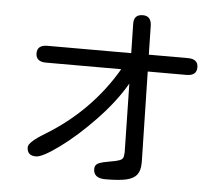

<svg xmlns="http://www.w3.org/2000/svg" viewBox="-56 -845 1113 966"><g transform="rotate(5 500.0 -361.5)"><path d="M110.4 -543.9Q110.4 -585.9 162.1 -585.9H585L582 -732.4Q580.1 -781.2 627 -781.2Q669.9 -781.2 670.9 -730.5L673.8 -585.9H871.1Q922.9 -585.9 922.9 -543.9Q922.9 -501 871.1 -501H675.8L685.5 -53.7V-40Q685.5 -1 668.9 20Q652.3 41 615.2 49.3Q578.1 57.6 510.7 57.6Q450.2 57.6 450.2 10.7Q450.2 -10.7 469.2 -19Q488.3 -27.3 525.4 -33.2Q557.6 -38.1 575.2 -44.9Q592.8 -51.8 593.8 -68.4L595.7 -85.9L588.9 -432.6Q534.2 -337.9 443.8 -243.7Q353.5 -149.4 269 -87.9Q184.6 -26.4 152.3 -26.4Q107.4 -26.4 107.4 -69.3Q107.4 -94.7 188.5 -143.6Q413.1 -280.3 542 -501H162.1Q110.4 -501 110.4 -543.9Z"/></g></svg>

Font: jf-openhuninn-1.1
Style: Regular
Weight: 400
Designer: [Kosugi Maru]
      Designed by Motoya company      

      [Varela Round]
      Joe Prince(Latin component); Avraham Co
Foundry: justfont CO.,LTD.
Version: 1.1